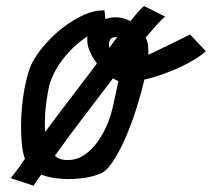

<svg xmlns="http://www.w3.org/2000/svg" viewBox="-20 -546 685 620"><path d="M339.8 -183.6Q343.8 -196.3 349.6 -224.1Q355.5 -252 362.3 -284.2Q353.5 -287.1 344.7 -293Q320.3 -260.7 294.9 -227.5Q269.5 -194.3 245.1 -162.1Q220.7 -129.9 198.2 -99.6Q175.8 -69.3 157.2 -43Q169.9 -31.2 185.5 -30.3Q190.4 -29.3 193.4 -29.3Q196.3 -29.3 199.2 -29.3Q227.5 -29.3 251 -44.9Q274.4 -60.5 292 -84Q309.6 -107.4 321.8 -134.3Q334 -161.1 339.8 -183.6ZM138.7 -268.6Q133.8 -246.1 129.4 -214.4Q125 -182.6 125 -150.4Q125 -142.6 125 -135.3Q125 -127.9 126 -120.1Q164.1 -171.9 208 -229Q252 -286.1 293 -340.8Q279.3 -359.4 270.5 -378.9Q261.7 -398.4 261.7 -418Q261.7 -424.8 262.7 -428.7Q241.2 -415 221.2 -396.5Q201.2 -377.9 184.6 -356.9Q168 -335.9 156.2 -313Q144.5 -290 138.7 -268.6ZM351.6 -425.8Q340.8 -425.8 336.4 -418.9Q332 -412.1 332 -402.3Q332 -400.4 332 -397Q332 -393.6 333 -391.6Q339.8 -400.4 345.7 -408.7Q351.6 -417 358.4 -424.8Q357.4 -425.8 351.6 -425.8ZM644.5 -380.9Q632.8 -369.1 610.8 -355.5Q588.9 -341.8 561.5 -329.1Q534.2 -316.4 503.9 -305.7Q473.6 -294.9 446.3 -289.1Q435.5 -243.2 419.4 -192.4Q403.3 -141.6 383.8 -97.7Q364.3 -53.7 343.3 -22.5Q322.3 8.8 301.8 15.6Q279.3 24.4 253.4 28.3Q227.5 32.2 200.2 32.2Q176.8 32.2 154.3 28.8Q131.8 25.4 113.3 17.6Q89.8 49.8 88.9 53.7L14.6 29.3Q21.5 20.5 29.8 9.8Q38.1 -1 44.9 -10.7Q52.7 -21.5 60.5 -33.2Q53.7 -50.8 50.8 -78.6Q47.9 -106.4 47.9 -137.7Q47.9 -167 50.8 -198.7Q53.7 -230.5 59.1 -259.8Q64.5 -289.1 72.3 -314Q80.1 -338.9 90.8 -355.5Q107.4 -382.8 132.8 -410.6Q158.2 -438.5 188.5 -460.9Q218.8 -483.4 251 -498Q283.2 -512.7 314.5 -512.7H317.4L320.3 -484.4Q335.9 -490.2 352.5 -490.2Q378.9 -490.2 401.4 -477.5Q418 -499 429.7 -511.7Q441.4 -524.4 445.3 -526.4L513.7 -492.2Q505.9 -487.3 489.7 -469.7Q473.6 -452.1 450.2 -424.8Q454.1 -418 456.1 -409.2Q459 -400.4 459 -383.8V-369.1Q478.5 -377.9 500 -388.7Q518.6 -397.5 542.5 -409.2Q566.4 -420.9 593.8 -434.6Z"/></svg>

Font: Miniver
Style: Regular
Weight: 400
Designer: Dathan Boardman
Foundry: Open Window
Version: Version 1.000